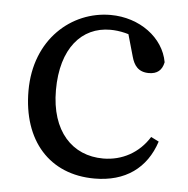

<svg xmlns="http://www.w3.org/2000/svg" viewBox="-43 -529 571 584"><g transform="rotate(5 243.0 -237.0)"><path d="M266 13C360 13 424 -33 451 -116L427 -128C396 -78 345 -50 287 -50C193 -50 126 -119 126 -245C126 -373 188 -442 275 -442C303 -442 337 -435 371 -417L325 -454L350 -366C357 -341 370 -321 403 -321C428 -321 443 -333 448 -358C435 -432 361 -487 272 -487C153 -487 43 -393 43 -236C43 -83 129 13 266 13Z"/></g></svg>

Font: Source Serif Variable
Style: Regular
Weight: 389
Designer: Frank Grießhammer
Foundry: Adobe Systems Incorporated
Version: Version 3.001;hotconv 1.0.111;makeotfexe 2.5.65597